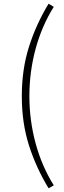

<svg xmlns="http://www.w3.org/2000/svg" viewBox="-20 -827 347 1039"><path d="M243 192Q176 82 137 -39.5Q98 -161 98 -307Q98 -452 137 -574.5Q176 -697 243 -807L271 -790Q206 -686 172.5 -562Q139 -438 139 -307Q139 -176 172.5 -52Q206 72 271 176Z"/></svg>

Font: Noto Sans HK Thin ExtraLight
Style: Regular
Weight: 250
Version: Version 2.004-H2;hotconv 1.0.118;makeotfexe 2.5.65603